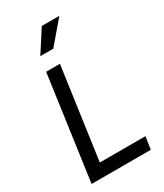

<svg xmlns="http://www.w3.org/2000/svg" viewBox="-243 -1099 1021 1193"><g transform="rotate(-30 268.0 -502.5)"><path d="M45 0H470L483 -90H156L248 -745H149ZM166 -847H259L394 -1005H268Z"/></g></svg>

Font: Mluvka Medium
Style: Italic
Weight: 500
Italic angle: -8°
Designer: Modified by Jiří Krblich, Original typeface by Gumpita Rahayu
Foundry: Gumpita Rahayu & Jiří Krblich
Version: Version 2.000;Glyphs 3.1.1 (3134)